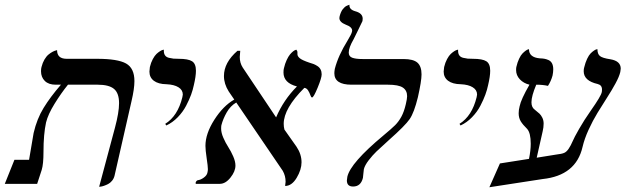

<svg xmlns="http://www.w3.org/2000/svg" viewBox="-63 -766 2606 800"><path d="M350.1 12.2 416 -233.9Q433.1 -297.9 433.1 -335.9Q433.1 -377.9 412.1 -395.5Q391.1 -413.1 344.2 -413.1H220.2Q191.4 -377.4 164.3 -333.5Q137.2 -289.6 128.9 -255.9Q118.2 -206.5 118.2 -133.8Q118.2 -82 110.8 -58.1L91.8 0H-43L-2.9 -100.1H58.1Q76.2 -209 77.1 -211.9Q90.8 -271 118.7 -316.4Q146.5 -361.8 190.9 -413.1H168.9Q139.6 -413.1 123.8 -428.7Q107.9 -444.3 107.9 -469.2Q107.9 -480 109.9 -486.8Q114.3 -504.4 122.3 -518.1Q130.4 -531.7 139.2 -538.8Q147.9 -545.9 156.2 -550.3Q164.6 -554.7 169.9 -555.7L174.8 -557.1Q174.8 -521 214.8 -521H340.8Q427.2 -521 462.2 -501.5Q497.1 -481.9 497.1 -428.2Q497.1 -396 484.9 -344.2L414.1 -33.2Q411.1 -21.5 403.6 -12.5Q396 -3.4 387.2 1Q378.4 5.4 369.9 8.3Q361.3 11.2 355.5 11.7Z M629.9 -243.2 625.5 -250Q677.7 -282.7 696.8 -360.8Q698.7 -368.7 698.7 -372.1Q698.7 -391.1 680.7 -402.3Q662.6 -413.6 630.9 -415Q596.7 -415.5 578.1 -429.4Q559.6 -443.4 559.6 -467.8Q559.6 -473.1 561.5 -486.8Q565.9 -505.4 573.7 -519.8Q581.5 -534.2 589.1 -541.3Q596.7 -548.3 603.8 -552.7Q610.8 -557.1 615.2 -558.1L619.6 -559.1V-554.2Q619.6 -542.5 624.8 -535.2Q629.9 -527.8 640.9 -525.1Q651.9 -522.5 659.7 -521.7Q667.5 -521 681.6 -521Q721.2 -521 737.3 -510.7Q753.4 -500.5 753.4 -471.2Q753.4 -448.2 744.6 -411.1Q740.7 -392.1 733.2 -371.3Q725.6 -350.6 712.4 -325.2Q699.2 -299.8 677.7 -277.6Q656.2 -255.4 629.9 -243.2Z M1277.3 -456.1Q1277.3 -441.4 1260.5 -400.6Q1243.7 -359.9 1237.3 -359.9Q1233.4 -359.9 1230.2 -369.4Q1227.1 -378.9 1220.9 -388.9Q1214.8 -398.9 1205.1 -399.9Q1119.1 -314 1119.1 -250Q1119.1 -237.8 1122.1 -226.1L1172.4 -154.8Q1193.4 -123.5 1193.4 -89.8Q1193.4 -59.1 1173.1 -25.1Q1152.8 8.8 1125 8.8Q1127 -4.9 1127 -8.8Q1127 -33.2 1115.2 -54.2L921.4 -338.9Q897 -324.7 881.6 -297.6Q866.2 -270.5 859.4 -244.1Q858.4 -239.3 858.4 -230Q858.4 -212.9 867.7 -191.7Q877 -170.4 888.2 -153.1Q899.4 -135.7 908.7 -114.5Q918 -93.3 918 -76.2Q918 -51.8 897.2 -25.9Q876.5 0 853 0H753.4Q752 -1.5 752 -2.9Q752 -6.8 754.9 -10.7Q757.8 -14.6 761.2 -15.1Q773.4 -16.6 786.4 -26.1Q799.3 -35.6 801.3 -46.9Q803.2 -54.7 803.2 -61Q803.2 -73.2 798.1 -106.9Q793 -140.6 793 -158.2Q793 -209 830.1 -267.1Q867.2 -325.2 913.1 -351.1L890.1 -384.8Q870.1 -416.5 870.1 -449.2Q870.1 -505.4 926.3 -554.2H938Q936 -536.6 936 -528.8Q936 -503.9 948.2 -484.9L1087.4 -276.9Q1118.7 -350.1 1174.3 -405.8Q1118.2 -420.4 1118.2 -463.9Q1118.2 -476.1 1120.1 -481.9Q1124.5 -501 1131.6 -516.1Q1138.7 -531.2 1145.3 -539.1Q1151.9 -546.9 1158 -551.8Q1164.1 -556.6 1168 -557.6L1171.4 -559.1Q1176.3 -554.2 1176.3 -547.9V-540Q1176.3 -531.7 1186 -523.4Q1195.8 -515.1 1226.1 -504.9Q1236.3 -502 1243.4 -499.3Q1250.5 -496.6 1259.3 -491Q1268.1 -485.4 1272.7 -476.6Q1277.3 -467.8 1277.3 -456.1Z M1410.2 -602.1Q1390.1 -567.4 1390.1 -546.9Q1390.1 -530.8 1404.8 -525.4Q1419.4 -520 1448.2 -520H1618.2Q1659.2 -520 1676.3 -504.9Q1693.4 -489.7 1693.4 -456.1Q1693.4 -428.2 1678.2 -360.8Q1662.6 -296.9 1644 -269.8Q1625.5 -242.7 1557.1 -182.1Q1522 -150.4 1505.6 -134.8Q1489.3 -119.1 1473.1 -98.1Q1457 -77.1 1453.1 -61Q1451.7 -52.7 1450.9 -41.3Q1450.2 -29.8 1449.2 -24.9Q1440.4 11.2 1408.2 11.2Q1382.3 11.2 1382.3 -14.2Q1382.3 -18.1 1384.3 -29.8Q1397.5 -87.4 1534.2 -201.2Q1568.8 -230 1583.5 -244.6Q1598.1 -259.3 1609.4 -279.8Q1620.6 -300.3 1627.9 -332Q1633.3 -354.5 1633.3 -365.2Q1633.3 -389.2 1615.5 -401.1Q1597.7 -413.1 1553.2 -413.1H1401.4Q1330.1 -413.1 1330.1 -460.9Q1330.1 -467.3 1332 -479Q1346.2 -534.2 1385.3 -597.2Q1401.4 -624 1403.3 -632.8Q1404.3 -634.8 1404.3 -638.2Q1404.3 -653.8 1377.9 -663.1Q1351.1 -673.8 1351.1 -690.9Q1351.1 -691.9 1351.6 -694.3Q1352.1 -696.8 1352.1 -698.2Q1354.5 -707.5 1357.9 -715.1Q1361.3 -722.7 1365 -727.3Q1368.7 -731.9 1372.6 -735.6Q1376.5 -739.3 1380.1 -741Q1383.8 -742.7 1386.5 -743.9Q1389.2 -745.1 1391.1 -745.6L1393.1 -746.1Q1391.1 -726.6 1417 -719.2Q1448.2 -710.9 1448.2 -688Q1448.2 -682.1 1447.3 -678.2Q1446.3 -675.8 1429.9 -642.1Q1413.6 -608.4 1410.2 -602.1Z M1856 -243.2 1851.6 -250Q1903.8 -282.7 1922.9 -360.8Q1924.8 -368.7 1924.8 -372.1Q1924.8 -391.1 1906.7 -402.3Q1888.7 -413.6 1856.9 -415Q1822.8 -415.5 1804.2 -429.4Q1785.6 -443.4 1785.6 -467.8Q1785.6 -473.1 1787.6 -486.8Q1792 -505.4 1799.8 -519.8Q1807.6 -534.2 1815.2 -541.3Q1822.8 -548.3 1829.8 -552.7Q1836.9 -557.1 1841.3 -558.1L1845.7 -559.1V-554.2Q1845.7 -542.5 1850.8 -535.2Q1856 -527.8 1866.9 -525.1Q1877.9 -522.5 1885.7 -521.7Q1893.6 -521 1907.7 -521Q1947.3 -521 1963.4 -510.7Q1979.5 -500.5 1979.5 -471.2Q1979.5 -448.2 1970.7 -411.1Q1966.8 -392.1 1959.2 -371.3Q1951.7 -350.6 1938.5 -325.2Q1925.3 -299.8 1903.8 -277.6Q1882.3 -255.4 1856 -243.2Z M2255.4 -122.1Q2277.3 -124.5 2287.6 -128.9Q2297.9 -133.3 2306.6 -146.5Q2315.4 -159.7 2322.3 -176Q2329.1 -192.4 2349.9 -228.8Q2370.6 -265.1 2399.4 -306.2Q2440.9 -365.2 2444.3 -381.8Q2445.3 -385.7 2445.3 -393.1Q2445.3 -411.6 2427.2 -416Q2369.1 -429.2 2369.1 -469.2Q2369.1 -479 2371.1 -484.9Q2376 -505.4 2383.3 -520.8Q2390.6 -536.1 2397.9 -543.5Q2405.3 -550.8 2411.9 -555.2Q2418.5 -559.6 2422.4 -560.5L2426.3 -561Q2426.3 -541 2436.8 -532.5Q2447.3 -523.9 2480.5 -519Q2523.4 -511.7 2523.4 -480Q2523.4 -475.6 2521.5 -465.8Q2517.1 -446.8 2501.7 -418.5Q2486.3 -390.1 2466.6 -359.6Q2446.8 -329.1 2426.8 -296.1Q2406.7 -263.2 2389.4 -225.3Q2372.1 -187.5 2364.3 -153.8Q2336.9 -34.7 2198.2 -20L1976.1 14.2L2020 -85L2141.1 -104Q2148.4 -138.7 2148.4 -167Q2148.4 -212.4 2133.3 -229Q2115.2 -246.6 2106.7 -260.7Q2098.1 -274.9 2098.1 -293.9Q2098.1 -308.1 2102.1 -323.2Q2107.9 -352.1 2143.1 -413.1Q2118.7 -418.9 2103 -435.5Q2087.4 -452.1 2087.4 -474.1Q2087.4 -482.9 2088.4 -486.8Q2092.8 -506.3 2099.9 -521.2Q2106.9 -536.1 2114 -543.2Q2121.1 -550.3 2127.2 -554.7Q2133.3 -559.1 2137.2 -560.1L2141.1 -561Q2141.1 -526.9 2186 -522.9Q2197.8 -522.5 2205.1 -521.2Q2212.4 -520 2222.2 -515.9Q2231.9 -511.7 2237.1 -502Q2242.2 -492.2 2242.2 -477.1Q2242.2 -465.8 2239.3 -451.2Q2232.9 -427.7 2220.2 -408.2Q2199.2 -413.1 2171.4 -413.1Q2151.4 -365.7 2151.4 -339.8Q2151.4 -318.8 2165 -309.1Q2178.7 -298.3 2185.1 -292.2Q2191.4 -286.1 2196.8 -275.4Q2202.1 -264.6 2202.1 -251Q2202.1 -235.4 2198.2 -219.2L2173.3 -108.9Z"/></svg>

Font: Common Serif Medium
Style: Italic
Weight: 500
Italic angle: -12°
Designer: Philipp H. Poll, Khaled Hosny
Foundry: Stefan Peev, Context Ltd.
Version: Version 1.026